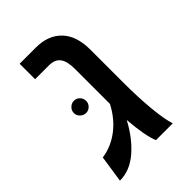

<svg xmlns="http://www.w3.org/2000/svg" viewBox="-179 -636 720 720"><g transform="rotate(-45 181.0 -276.0)"><path d="M223 0Q206 -40 199 -131Q165 -67 119 -27.5Q73 12 20 12L36 -95Q86 -102 128 -134Q170 -166 197 -218V-226V-404Q197 -444 183 -463Q169 -482 137 -482H64V-564H150Q215 -564 252 -525.5Q289 -487 289 -414V-241Q289 -161 295 -97.5Q301 -34 312 0ZM77 -289Q77 -303 87 -312.5Q97 -322 110 -322Q123 -322 132.5 -312.5Q142 -303 142 -289Q142 -276 132.5 -266.5Q123 -257 110 -257Q97 -257 87 -266.5Q77 -276 77 -289Z"/></g></svg>

Font: Fira GO
Style: Regular
Weight: 400
Designer: Carrois Corporate
Foundry: Carrois Corporate GbR
Version: Version 0.300